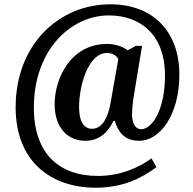

<svg xmlns="http://www.w3.org/2000/svg" viewBox="-20 -734 899 896"><path d="M426 142C555 142 641 97 710 46L687 5C629 47 544 87 436 87C263 87 138 -10 138 -232C138 -499 309 -662 488 -662C640 -662 750 -567 750 -383C750 -217 688 -131 639 -131C620 -131 596 -146 596 -202C596 -217 599 -251 602 -272L643 -520H614L575 -499C559 -514 520 -529 480 -529C311 -529 235 -370 235 -248C235 -134 299 -77 378 -77C445 -77 484 -118 510 -170H516C536 -102 575 -77 630 -77C724 -77 817 -194 817 -386C817 -588 693 -714 494 -714C260 -714 53 -531 53 -233C53 24 223 142 426 142ZM409 -133C374 -133 349 -164 349 -235C349 -327 388 -487 481 -487C501 -487 524 -476 532 -458L495 -248C484 -192 461 -133 409 -133Z"/></svg>

Font: Noto Serif Myanmar SemiCondensed
Style: Bold
Weight: 700
Width: 4
Designer: Ben Mitchell and the Monotype Design Team
Foundry: Monotype Imaging Inc.
Version: Version 2.106